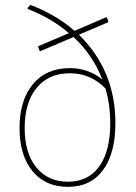

<svg xmlns="http://www.w3.org/2000/svg" viewBox="-20 -722 529 747"><path d="M101 -702Q201 -663 270 -602L393 -655L397 -652L402 -636L287 -587Q429 -448 429 -243Q429 -126 381 -60.5Q333 5 244 5Q157 5 106.5 -56Q56 -117 56 -224Q56 -332 108 -394.5Q160 -457 251 -457Q323 -457 378 -413Q342 -507 266 -578L137 -523L133 -526L128 -542L248 -593Q181 -651 88 -687V-692L97 -702ZM76 -224Q76 -126 121.5 -70.5Q167 -15 244 -15Q324 -15 366.5 -75Q409 -135 409 -243Q409 -315 390 -378Q333 -437 251 -437Q169 -437 122.5 -380Q76 -323 76 -224Z"/></svg>

Font: Alegreya Sans Thin
Style: Regular
Weight: 100
Designer: Juan Pablo del Peral
Foundry: Huerta Tipografica
Version: Version 2.007